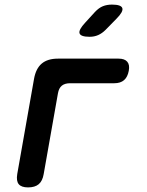

<svg xmlns="http://www.w3.org/2000/svg" viewBox="-20 -805 640 835"><path d="M102 10Q73 10 61.5 -4Q50 -18 55 -48L128 -462Q136 -507 161.5 -528.5Q187 -550 232 -550H496Q522 -550 533.5 -536.5Q545 -523 540 -497Q535 -470 519.5 -456.5Q504 -443 477 -443H285Q262 -443 249 -432.5Q236 -422 232 -399L170 -48Q165 -18 148.5 -4Q132 10 102 10ZM370 -645Q331 -645 326 -660Q321 -675 351 -707L393 -753Q410 -771 427.5 -778Q445 -785 467 -785Q507 -785 512 -769.5Q517 -754 486 -723L439 -675Q424 -660 407 -652.5Q390 -645 370 -645Z"/></svg>

Font: Maple Mono SemiBold
Style: Italic
Weight: 600
Italic angle: -10°
Monospace: yes
Designer: subframe7536
Version: Version 7.000